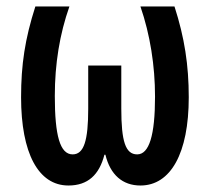

<svg xmlns="http://www.w3.org/2000/svg" viewBox="-20 -562 647 592"><path d="M518 -542H413C443 -455 458 -359 458 -264C458 -145 440 -86 403 -86C367 -86 354 -126 354 -227V-360H252V-227C252 -129 239 -86 204 -86C165 -86 149 -144 149 -266C149 -365 164 -457 194 -542H89C57 -442 45 -363 45 -262C45 -90 98 10 191 10C251 10 286 -23 302 -85H305C320 -23 358 10 413 10C506 10 562 -89 562 -262C562 -361 549 -446 518 -542Z"/></svg>

Font: Noto Sans Display Condensed Medium
Style: Regular
Weight: 500
Width: 3
Designer: Monotype Design Team
Foundry: Monotype Imaging Inc.
Version: Version 1.900